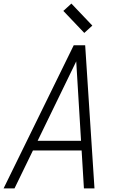

<svg xmlns="http://www.w3.org/2000/svg" viewBox="-40 -1053 660 1073"><path d="M-20 0 372 -800H436L488 0H429L386 -710L41 0ZM114 -212 139 -266H442L444 -212ZM431 -869 314 -992 359 -1033 476 -910Z"/></svg>

Font: Victor Mono Thin ExtraLight
Style: Italic
Weight: 250
Italic angle: -12°
Monospace: yes
Version: Version 1.561;gftools[0.9.30]